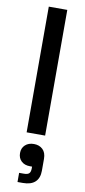

<svg xmlns="http://www.w3.org/2000/svg" viewBox="-106 -738 468 1053"><g transform="rotate(10 128.0 -211.5)"><path d="M76 0V-700H179V0ZM74 277V226H101Q122 226 130 217.5Q138 209 138 190V180H126Q96 180 78 163Q60 146 60 118Q60 90 78.5 73Q97 56 127 56Q157 56 176 74Q195 92 195 127V193Q195 234 172 255.5Q149 277 104 277Z"/></g></svg>

Font: Space Grotesk Light Medium
Style: Regular
Weight: 500
Version: Version 2.000